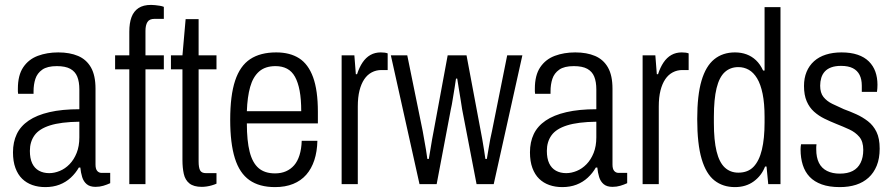

<svg xmlns="http://www.w3.org/2000/svg" viewBox="-20 -752 3642 784"><path d="M165 12Q136 12 112 3.5Q88 -5 70.5 -22Q53 -39 43 -66Q33 -93 33 -130Q33 -172 48.5 -204.5Q64 -237 97 -259.5Q130 -282 181.5 -294Q233 -306 304 -306V-387Q304 -418 295.5 -439Q287 -460 267 -471Q247 -482 212 -482Q173 -482 152.5 -467.5Q132 -453 124.5 -430Q117 -407 117 -379V-369H54Q53 -374 53 -379Q53 -384 53 -390Q53 -445 75 -477.5Q97 -510 134.5 -524Q172 -538 218 -538Q265 -538 299 -523.5Q333 -509 351.5 -476.5Q370 -444 370 -390V-80Q370 -62 377 -54Q384 -46 395 -46H430V-4Q417 2 402 6.5Q387 11 370 11Q347 11 334 0Q321 -11 315.5 -29Q310 -47 308 -68H302Q289 -45 269 -26.5Q249 -8 223 2Q197 12 165 12ZM181 -45Q202 -45 224 -54Q246 -63 264 -81.5Q282 -100 293 -127.5Q304 -155 304 -191V-255Q229 -254 184.5 -240Q140 -226 121 -199.5Q102 -173 102 -136Q102 -105 111.5 -85Q121 -65 139 -55Q157 -45 181 -45Z M508 0V-469H450V-526H508V-622Q508 -658 517 -682Q526 -706 545.5 -719Q565 -732 597 -732Q604 -732 613.5 -731Q623 -730 632.5 -728.5Q642 -727 649 -724V-675H611Q590 -675 582 -662Q574 -649 574 -626V-526H649V-469H574V0Z M804 11Q771 11 753.5 -3Q736 -17 730.5 -42Q725 -67 725 -98V-469H678V-526H725L738 -674H791V-526H864V-469H791V-93Q791 -68 797 -56.5Q803 -45 821 -45H864V-2Q855 2 844.5 5Q834 8 823.5 9.5Q813 11 804 11Z M1103 12Q1039 12 998.5 -16.5Q958 -45 939 -106Q920 -167 920 -263Q920 -362 940 -422.5Q960 -483 1001.5 -510.5Q1043 -538 1108 -538Q1164 -538 1201.5 -514Q1239 -490 1258.5 -436.5Q1278 -383 1278 -295V-248H988Q988 -177 999.5 -132Q1011 -87 1036 -65.5Q1061 -44 1103 -44Q1128 -44 1147.5 -52.5Q1167 -61 1181 -77Q1195 -93 1203 -118.5Q1211 -144 1212 -177H1276Q1275 -133 1263.5 -98Q1252 -63 1230.5 -38.5Q1209 -14 1177 -1Q1145 12 1103 12ZM988 -298H1210Q1210 -347 1203.5 -381.5Q1197 -416 1184.5 -438.5Q1172 -461 1152 -471.5Q1132 -482 1105 -482Q1063 -482 1038 -460Q1013 -438 1001.5 -397Q990 -356 988 -298Z M1375 0V-526H1427L1433 -449H1438Q1447 -477 1460.5 -497Q1474 -517 1492.5 -527.5Q1511 -538 1535 -538Q1544 -538 1551 -537Q1558 -536 1563 -534V-466H1537Q1516 -466 1498 -456.5Q1480 -447 1467.5 -428.5Q1455 -410 1448 -382.5Q1441 -355 1441 -317V0Z M1693 0 1576 -526H1643L1706 -217Q1708 -204 1712 -183Q1716 -162 1719.5 -140.5Q1723 -119 1725 -103H1731Q1734 -120 1737.5 -141.5Q1741 -163 1744.5 -183.5Q1748 -204 1751 -218L1808 -526H1885L1943 -217Q1946 -203 1949.5 -182Q1953 -161 1956.5 -140Q1960 -119 1962 -103H1968Q1971 -120 1974.5 -142Q1978 -164 1982 -184.5Q1986 -205 1989 -217L2051 -526H2113L1996 0H1926L1867 -306Q1865 -322 1861 -344.5Q1857 -367 1853.5 -390Q1850 -413 1847 -431H1842Q1840 -414 1836 -391.5Q1832 -369 1828.5 -346Q1825 -323 1821 -306L1763 0Z M2276 12Q2247 12 2223 3.5Q2199 -5 2181.5 -22Q2164 -39 2154 -66Q2144 -93 2144 -130Q2144 -172 2159.5 -204.5Q2175 -237 2208 -259.5Q2241 -282 2292.5 -294Q2344 -306 2415 -306V-387Q2415 -418 2406.5 -439Q2398 -460 2378 -471Q2358 -482 2323 -482Q2284 -482 2263.5 -467.5Q2243 -453 2235.5 -430Q2228 -407 2228 -379V-369H2165Q2164 -374 2164 -379Q2164 -384 2164 -390Q2164 -445 2186 -477.5Q2208 -510 2245.5 -524Q2283 -538 2329 -538Q2376 -538 2410 -523.5Q2444 -509 2462.5 -476.5Q2481 -444 2481 -390V-80Q2481 -62 2488 -54Q2495 -46 2506 -46H2541V-4Q2528 2 2513 6.5Q2498 11 2481 11Q2458 11 2445 0Q2432 -11 2426.5 -29Q2421 -47 2419 -68H2413Q2400 -45 2380 -26.5Q2360 -8 2334 2Q2308 12 2276 12ZM2292 -45Q2313 -45 2335 -54Q2357 -63 2375 -81.5Q2393 -100 2404 -127.5Q2415 -155 2415 -191V-255Q2340 -254 2295.5 -240Q2251 -226 2232 -199.5Q2213 -173 2213 -136Q2213 -105 2222.5 -85Q2232 -65 2250 -55Q2268 -45 2292 -45Z M2604 0V-526H2656L2662 -449H2667Q2676 -477 2689.5 -497Q2703 -517 2721.5 -527.5Q2740 -538 2764 -538Q2773 -538 2780 -537Q2787 -536 2792 -534V-466H2766Q2745 -466 2727 -456.5Q2709 -447 2696.5 -428.5Q2684 -410 2677 -382.5Q2670 -355 2670 -317V0Z M2981 12Q2932 12 2897.5 -15Q2863 -42 2845 -103Q2827 -164 2827 -266Q2827 -363 2844.5 -422.5Q2862 -482 2896.5 -510Q2931 -538 2981 -538Q3007 -538 3028.5 -530Q3050 -522 3067 -506Q3084 -490 3096 -464H3102V-723H3167V0H3117L3110 -72H3104Q3090 -35 3058 -11.5Q3026 12 2981 12ZM2995 -47Q3034 -47 3057 -71Q3080 -95 3091 -140.5Q3102 -186 3102 -252V-274Q3102 -330 3094 -369Q3086 -408 3071.5 -432Q3057 -456 3037.5 -467Q3018 -478 2995 -478Q2962 -478 2939.5 -457.5Q2917 -437 2906 -392Q2895 -347 2895 -275V-250Q2895 -179 2906 -134Q2917 -89 2939.5 -68Q2962 -47 2995 -47Z M3409 12Q3366 12 3335.5 1Q3305 -10 3286 -30Q3267 -50 3258 -78.5Q3249 -107 3249 -142Q3249 -147 3249.5 -152.5Q3250 -158 3251 -163H3314Q3313 -157 3313 -152Q3313 -147 3313 -142Q3313 -109 3324 -87Q3335 -65 3357 -54Q3379 -43 3409 -43Q3441 -43 3462 -54Q3483 -65 3494 -87Q3505 -109 3505 -140Q3505 -174 3489 -193Q3473 -212 3448 -223.5Q3423 -235 3395 -246Q3370 -256 3346.5 -267.5Q3323 -279 3304 -296Q3285 -313 3274 -338.5Q3263 -364 3263 -401Q3263 -433 3273.5 -458.5Q3284 -484 3304 -502Q3324 -520 3352.5 -529Q3381 -538 3416 -538Q3454 -538 3482 -528.5Q3510 -519 3528 -501Q3546 -483 3554.5 -459Q3563 -435 3563 -406Q3563 -399 3562.5 -391.5Q3562 -384 3561 -377H3499V-402Q3499 -428 3490 -446Q3481 -464 3462.5 -473.5Q3444 -483 3414 -483Q3391 -483 3374.5 -477Q3358 -471 3348 -460Q3338 -449 3333.5 -434Q3329 -419 3329 -402Q3329 -373 3342.5 -356Q3356 -339 3378.5 -328Q3401 -317 3426 -306Q3451 -297 3476.5 -285.5Q3502 -274 3524 -257Q3546 -240 3559 -213.5Q3572 -187 3572 -145Q3572 -105 3560 -75.5Q3548 -46 3526.5 -26.5Q3505 -7 3475.5 2.5Q3446 12 3409 12Z"/></svg>

Font: Archivo Condensed Light
Style: Regular
Weight: 300
Width: 3
Designer: Hector Gatti
Foundry: Omnibus-Type
Version: Version 2.001